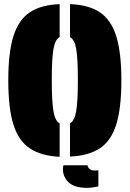

<svg xmlns="http://www.w3.org/2000/svg" viewBox="-20 -747 626 927"><path d="M318 9V-151Q340 -164 348 -211Q356 -258 356 -361Q356 -465 348 -510.5Q340 -556 318 -568V-727Q407 -724 461.5 -688Q516 -652 541 -573Q566 -494 566 -359Q566 -224 541 -145Q516 -66 461.5 -30.5Q407 5 318 9ZM268 -151V10Q180 6 125 -30Q70 -66 45 -145Q20 -224 20 -359Q20 -494 45 -573Q70 -652 124.5 -688Q179 -724 268 -727V-568Q246 -556 238 -510Q230 -464 230 -361Q230 -258 238 -210.5Q246 -163 268 -151ZM286 51H402Q410 83 455 75V153Q441 156 427 158Q413 160 400 160Q333 160 305 127Q277 94 286 51Z"/></svg>

Font: Protest Guerrilla
Style: Regular
Weight: 400
Designer: Octavio Pardo
Foundry: Ashler Design
Version: Version 2.005; ttfautohint (v1.8.4.7-5d5b)